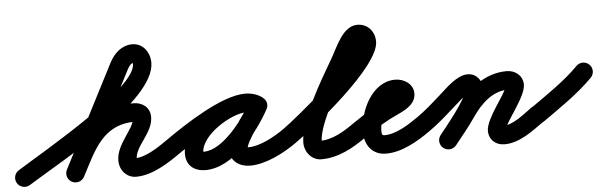

<svg xmlns="http://www.w3.org/2000/svg" viewBox="-87 -734 2937 935"><g transform="rotate(-5 1381.0 -266.0)"><path d="M-36.1 35.9C-22.9 57 4.9 63.3 25.9 50.1C191 -53.7 667.1 -306.8 667.1 -492.3C667.1 -541.7 634.7 -589.3 581.6 -589.3C530.8 -589.3 492.7 -553.8 470.2 -511C470.2 -511 470.1 -510.9 470.1 -510.8C470 -510.7 470 -510.6 470 -510.6C384 -343.2 298 -175.9 212 -8.6C200.6 13.5 209.3 40.7 231.4 52C253.5 63.4 280.7 54.7 292 32.6C292 32.6 292 32.6 292 32.6C378 -134.8 464 -302.1 550 -469.4C550 -469.4 550 -469.3 549.9 -469.2C549.9 -469.1 549.8 -469 549.8 -469C555.4 -479.6 567.1 -499.3 581.6 -499.3C582.2 -499.3 580.3 -499.4 579.6 -499.5C578.4 -499.7 577.2 -500.1 576.2 -500.9C575.2 -501.8 577.1 -494.2 577.1 -492.3C577.1 -373.3 109.7 -108.9 -21.9 -26.1C-43 -12.9 -49.3 14.9 -36.1 35.9ZM291.7 33.2C291.7 33.2 291.7 33.2 291.7 33.2C355.4 -86.3 401.7 -212.6 562.8 -212.6C570.1 -212.6 558.1 -216 554.7 -222.8C554.1 -224 553.7 -225.2 553.3 -226.5C553.1 -227.3 552.9 -229.8 552.9 -228.9C552.9 -177.7 465.3 -112.6 465.3 -30.3C465.3 15.4 497.9 55.1 545.5 55.1C624.5 55.1 703.6 3.4 765.8 -40.1C786.2 -54.4 791.1 -82.5 776.9 -102.8C762.6 -123.2 734.5 -128.1 714.2 -113.9C714.2 -113.9 714.2 -113.9 714.2 -113.9C669.7 -82.7 602.9 -34.9 545.5 -34.9C545.6 -34.9 545.8 -34.9 545.9 -34.9C546.2 -34.8 546.5 -34.8 546.8 -34.8C547.7 -34.6 548.5 -34.3 549.3 -34C552.8 -32.5 555.3 -27.1 555.3 -30.3C555.3 -94.9 642.9 -150.4 642.9 -228.9C642.9 -275.6 606.7 -302.6 562.8 -302.6C360.5 -302.6 293.6 -161.6 212.3 -9.2C200.6 12.7 208.9 40 230.8 51.7C252.7 63.4 280 55.1 291.7 33.2Z M703.1 -51.2C717.3 -30.9 745.4 -25.9 765.8 -40.1C834.2 -87.9 1023.4 -211.8 1107.6 -211.8C1117.5 -211.8 1128.6 -210.3 1136.8 -204.4C1160.1 -187.8 1184.6 -199.5 1197.2 -219C1209.7 -238.4 1210.3 -265.6 1185.6 -279.9C1159.5 -295.1 1136.9 -301.1 1106.3 -301.1C979.4 -301.1 791.1 -169.2 791.1 -34.2C791.1 22.9 830.8 52.3 884.7 52.3C1020.2 52.3 1146.5 -108.7 1205.5 -216.4C1219.9 -242.7 1207.3 -266.7 1187.6 -277.5C1167.9 -288.3 1141 -285.9 1126.5 -259.6C1089.4 -191.8 1007.3 -109.2 1007.3 -31.6C1007.3 21.7 1054.8 49.7 1103 49.7C1179.9 49.7 1269.4 3.2 1331 -40.2C1351.3 -54.6 1356.1 -82.7 1341.8 -103C1327.4 -123.3 1299.3 -128.1 1279 -113.8C1233.6 -81.7 1160.1 -40.3 1103 -40.3C1094.8 -40.3 1090.3 -45.5 1094.7 -39.1C1096.2 -36.9 1097.3 -29 1097.3 -31.6C1097.3 -68.7 1182.1 -173.7 1205.5 -216.4C1219.9 -242.7 1207.3 -266.6 1187.6 -277.4C1167.9 -288.3 1140.9 -285.9 1126.5 -259.6C1086 -185.6 979.9 -37.7 884.7 -37.7C882.1 -37.7 879.5 -37.8 877 -38.1C871.3 -38.7 881.1 -26.7 881.1 -34.2C881.1 -117.3 1030.8 -211.1 1106.3 -211.1C1121.7 -211.1 1128.3 -209.1 1140.4 -202.1C1165.2 -187.7 1189 -198.3 1200.8 -216.6C1212.6 -235 1212.4 -261 1189.2 -277.6C1165.5 -294.5 1136.5 -301.8 1107.6 -301.8C992.1 -301.8 806.2 -178.1 714.2 -113.9C693.9 -99.7 688.9 -71.6 703.1 -51.2Z M1330.8 -40.1C1330.8 -40.1 1330.8 -40.1 1330.8 -40.1C1429.5 -109.3 1766.3 -376.8 1766.3 -499.1C1766.3 -548.5 1732.8 -588.2 1682 -588.2C1611.1 -588.2 1575.4 -492.5 1544.1 -438.6C1487.4 -341.1 1370.3 -148.3 1370.3 -38.6C1370.3 6.3 1403.9 49 1451 49C1536.1 49 1608.3 7.4 1675.9 -40.2C1696.2 -54.5 1701.1 -82.6 1686.8 -102.9C1672.5 -123.2 1644.4 -128.1 1624.1 -113.8C1624.1 -113.8 1624.1 -113.8 1624.1 -113.8C1572.8 -77.7 1516 -41 1451 -41C1450.8 -41 1452.3 -41.1 1454.2 -40.7C1457.7 -40 1460.3 -35.9 1460.3 -38.6C1460.3 -123.8 1576.2 -314.8 1621.9 -393.4C1639.2 -423.1 1655 -454.3 1673.7 -483.1C1676.6 -487.4 1690.5 -499.9 1683.9 -498.4C1683.2 -498.3 1681.4 -498.2 1682 -498.2C1683.4 -498.2 1679.4 -499.3 1678.3 -500.3C1675.8 -502.5 1676.3 -507 1676.3 -499.1C1676.3 -433.6 1343 -158.5 1279.2 -113.9C1258.8 -99.6 1253.9 -71.5 1268.1 -51.2C1282.4 -30.8 1310.5 -25.9 1330.8 -40.1Z M1675.8 -40.1C1675.8 -40.1 1675.8 -40.1 1675.8 -40.1C1715.1 -67.6 1755.9 -93 1798.2 -115.7C1832.7 -134.2 1879.9 -150.3 1907.6 -178.2C1922 -192.8 1930 -211.4 1930 -232C1930 -277.8 1884.8 -306 1843 -306C1727.2 -306 1664 -165.9 1664 -66C1664 -2.3 1699.6 49 1768 49C1845.3 49 1923.9 2.8 1984.9 -40.2C2005.2 -54.5 2010.1 -82.6 1995.8 -102.9C1981.5 -123.2 1953.4 -128.1 1933.1 -113.8C1888.9 -82.7 1824.8 -41 1768 -41C1752.6 -41 1754 -52.2 1754 -66C1754 -112 1784 -216 1843 -216C1851.4 -216 1843.4 -215 1840.8 -225.7C1839.8 -229.5 1840 -232.5 1840 -232C1840 -231.2 1840.3 -236 1842.1 -239.4C1844.2 -243.2 1815.7 -225.6 1810 -222.7C1745.3 -190.4 1683.6 -155.3 1624.2 -113.9C1603.9 -99.7 1598.9 -71.6 1613.1 -51.2C1627.3 -30.9 1655.4 -25.9 1675.8 -40.1Z M1922 -51.4C1936.2 -30.9 1964.2 -25.9 1984.6 -40C2029.8 -71.3 2070.9 -108 2111.9 -144.5C2126.7 -157.6 2184.5 -211.3 2195.7 -211.3C2198.3 -211.3 2190.5 -212 2188.1 -213C2183.3 -215 2178.9 -218.8 2176.6 -223.6C2176.3 -224.3 2176.1 -226.2 2176.1 -224.4C2176.1 -182.9 2070.3 -57.2 2039.5 -17.6C2024.2 2 2027.8 30.3 2047.4 45.5C2067 60.8 2095.3 57.2 2110.5 37.6C2110.5 37.6 2110.5 37.6 2110.5 37.6C2158.5 -24.1 2266.1 -147.4 2266.1 -224.4C2266.1 -265.3 2239.2 -301.3 2195.7 -301.3C2143.4 -301.3 2088.6 -244.3 2052.1 -211.7C2013.8 -177.7 1975.6 -143.2 1933.4 -114C1912.9 -99.8 1907.9 -71.8 1922 -51.4ZM2110.2 38.1C2110.2 38.1 2110.2 38.1 2110.2 38.1C2143.9 -4.2 2178.6 -46 2209.1 -90.6C2250.8 -151.5 2308.4 -210 2387.2 -210C2387.3 -210 2387.3 -210 2386.7 -210.2C2381.8 -212.1 2378 -216.8 2376.2 -221.5C2375.5 -223.4 2375 -229.5 2375 -227.5C2375 -197.6 2270.7 -79.8 2270.7 -18.6C2270.7 25.3 2302.9 54 2346 54C2420.8 54 2486.7 1.1 2545 -40.3C2565.3 -54.7 2570.1 -82.8 2555.7 -103C2541.3 -123.3 2513.2 -128.1 2493 -113.7C2452.4 -85 2396.9 -36 2346 -36C2343.9 -36 2345.2 -36 2346.5 -35.6C2353.2 -33.2 2359.3 -26.5 2360.6 -19.3C2360.7 -18.5 2360.7 -18.4 2360.7 -18.6C2360.7 -49.8 2465 -166.5 2465 -227.5C2465 -271.2 2429 -300 2387.2 -300C2276.9 -300 2194.2 -228.1 2134.9 -141.4C2105.6 -98.6 2072.1 -58.6 2039.8 -18.1C2024.3 1.4 2027.5 29.7 2046.9 45.2C2066.4 60.7 2094.7 57.5 2110.2 38.1Z M2482.3 -49.6C2496.7 -29.3 2524.8 -24.6 2545.1 -39C2629.4 -98.9 2719.3 -158.5 2792.1 -232.4C2809.5 -250.2 2809.3 -278.7 2791.6 -296.1C2773.8 -313.5 2745.3 -313.3 2727.9 -295.6C2727.9 -295.6 2727.9 -295.6 2727.9 -295.6C2659 -225.5 2572.9 -169.2 2492.9 -112.3C2472.7 -97.9 2467.9 -69.9 2482.3 -49.6Z"/></g></svg>

Font: FRB American Cursive Guidelines Black
Style: Bold Italic
Weight: 900
Italic angle: -25°
Version: Version 2.0;Modular Font Editor K font №1